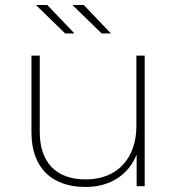

<svg xmlns="http://www.w3.org/2000/svg" viewBox="-20 -740 706 763"><path d="M276 -607 168 -720H123L239 -607ZM421 -607 313 -720H268L384 -607ZM522 -519V-239C522 -111 446 -27 321 -27C205 -27 138 -92 138 -216V-519H105V-214C105 -71 188 3 320 3C419 3 491 -46 523 -126V0H555V-519Z"/></svg>

Font: Talent ExtraLight
Style: Regular
Weight: 200
Designer: Mike Powis
Version: Version 1.001;hotconv 1.0.109;makeotfexe 2.5.65596